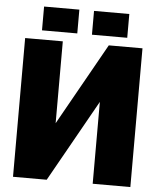

<svg xmlns="http://www.w3.org/2000/svg" viewBox="-58 -916 796 965"><g transform="rotate(5 340.0 -433.0)"><path d="M636 0H446V-413L214 0H44V-700H234V-287L466 -700H636ZM125 -746V-866H303V-746ZM377 -746V-866H555V-746Z"/></g></svg>

Font: Tektur ExtraBold
Style: Regular
Weight: 800
Designer: Adam Jagosz
Foundry: Adam Jagosz
Version: Version 1.005;gftools[0.9.30]